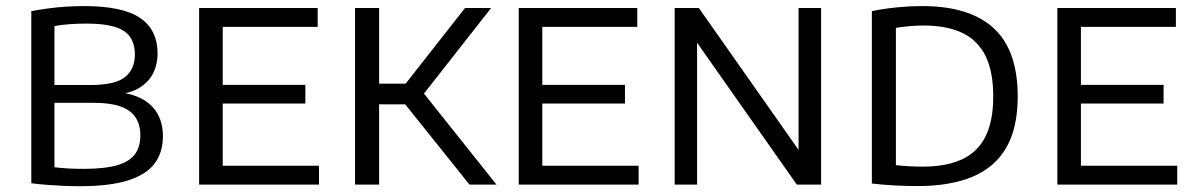

<svg xmlns="http://www.w3.org/2000/svg" viewBox="-20 -622 4023 647"><path d="M248.5 5.5Q221.5 5.5 194.2 4.2Q167 3 139.8 1Q112.5 -1 85.5 -4.5V-584.5Q112 -589.5 141.5 -593.5Q171 -597.5 201.8 -599.5Q232.5 -601.5 263.5 -601.5Q393.5 -601.5 452.2 -561.5Q511 -521.5 511 -441.5Q511 -407.5 497.8 -378.8Q484.5 -350 456.5 -330.5Q428.5 -311 384.5 -304.5L385.5 -310.5Q432 -304.5 463.8 -285.8Q495.5 -267 512.2 -236Q529 -205 529 -162.5Q529 -108.5 501 -71Q473 -33.5 411.2 -14Q349.5 5.5 248.5 5.5ZM262 -53Q334 -53 375.8 -65.5Q417.5 -78 435.2 -103Q453 -128 453 -165.5Q453 -221 415.8 -248.2Q378.5 -275.5 295.5 -275.5H153V-335.5H283Q368 -335.5 401.2 -362.2Q434.5 -389 434.5 -438Q434.5 -493.5 397 -518Q359.5 -542.5 271 -542.5Q241 -542.5 214 -540.5Q187 -538.5 163.5 -534V-58.5Q188 -55.5 211.8 -54.2Q235.5 -53 262 -53Z M651 0V-595H1050.5V-531.5H730.5V-63.5H1055V0ZM701 -273V-336H1009V-273Z M1562 0 1318.5 -304 1547 -595H1635L1399.5 -295L1400.5 -317L1653 0ZM1176.5 0V-595H1257.5V0ZM1244 -270.5V-340H1354.5V-270.5Z M1728 0V-595H2127.5V-531.5H1807.5V-63.5H2132V0ZM1778 -273V-336H2086V-273Z M2253.5 0V-595H2335L2687.5 -93.5H2671V-595H2747V0H2665L2312.5 -501.5H2329V0Z M3071.5 5Q3035 5 2996.5 3Q2958 1 2918 -3.5V-584.5Q2944 -590 2972.8 -593.8Q3001.5 -597.5 3031 -599.5Q3060.5 -601.5 3088 -601.5Q3247.5 -601.5 3328.5 -527Q3409.5 -452.5 3409.5 -297Q3409.5 -192 3371.5 -125.5Q3333.5 -59 3258.5 -27Q3183.5 5 3071.5 5ZM3089.5 -60.5Q3168.5 -60.5 3221.2 -84.8Q3274 -109 3300.5 -161.2Q3327 -213.5 3327 -297.5Q3327 -381 3301 -433.5Q3275 -486 3223 -511Q3171 -536 3093 -536Q3069 -536 3044 -533.8Q3019 -531.5 2999 -528V-65.5Q3020 -63 3042.2 -61.8Q3064.5 -60.5 3089.5 -60.5Z M3543 0V-595H3942.5V-531.5H3622.5V-63.5H3947V0ZM3593 -273V-336H3901V-273Z"/></svg>

Font: Encode Sans SC
Style: Regular
Weight: 400
Version: Version 3.002